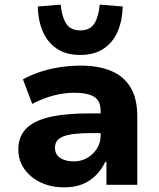

<svg xmlns="http://www.w3.org/2000/svg" viewBox="-20 -797 685 828"><path d="M256 11Q200 11 155 -10.5Q110 -32 84.5 -69Q59 -106 59 -153Q59 -206 91 -240.5Q123 -275 191 -291.5Q259 -308 366 -308H435V-223H375Q335 -223 305.5 -220Q276 -217 256.5 -210Q237 -203 227 -191Q217 -179 217 -160Q217 -131 239.5 -116Q262 -101 299 -101Q330 -101 356 -116Q382 -131 398 -156Q414 -181 414 -213V-317Q414 -363 385.5 -380Q357 -397 299 -397Q259 -397 214.5 -386Q170 -375 119 -349L79 -455Q116 -475 156.5 -488Q197 -501 240.5 -507.5Q284 -514 329 -514Q404 -514 458.5 -491.5Q513 -469 542.5 -421Q572 -373 572 -295V0H439V-99H434Q419 -67 394.5 -42Q370 -17 336.5 -3Q303 11 256 11ZM326 -560Q265 -560 224.5 -587.5Q184 -615 164 -662.5Q144 -710 143 -769L242 -777Q246 -727 264.5 -696.5Q283 -666 326 -666Q369 -666 387.5 -696.5Q406 -727 410 -777L509 -769Q508 -710 488 -662.5Q468 -615 427.5 -587.5Q387 -560 326 -560Z"/></svg>

Font: Nunito Sans 7pt ExtraBold
Style: Regular
Weight: 800
Designer: Vernon Adams
Foundry: Vernon Adams
Version: Version 3.101;gftools[0.9.27]